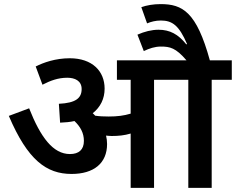

<svg xmlns="http://www.w3.org/2000/svg" viewBox="-20 -916 1150 936"><path d="M502 -214C502 -228 500 -242 497 -255C506 -254 516 -253 525 -253C558 -253 587 -256 617 -265V0H731V-527H898V0H1012V-527H1110V-622H1003C938 -858 870 -896 763 -896C727 -896 694 -890 669 -881L697 -802C716 -810 739 -816 764 -816C820 -816 853 -792 892 -701L888 -700C849 -749 808 -771 753 -771C719 -771 684 -762 650 -747L681 -667C708 -680 735 -689 764 -689C808 -689 837 -683 889 -622H550V-527H617V-362C584 -352 551 -348 510 -348C485 -348 464 -349 444 -352C440 -356 436 -361 432 -364C470 -394 490 -435 490 -484C490 -569 430 -632 320 -632C250 -632 192 -611 154 -592L187 -503C226 -523 263 -537 308 -537C344 -537 378 -523 378 -482C378 -438 350 -414 267 -410L273 -318C298 -319 322 -321 343 -326C372 -298 389 -268 389 -229C389 -186 364 -165 321 -165C239 -165 178 -246 122 -388L23 -351C115 -135 207 -68 329 -68C437 -68 502 -120 502 -214Z"/></svg>

Font: Noto Sans SemiBold
Style: Italic
Weight: 600
Italic angle: -12°
Designer: Monotype Design Team
Foundry: Monotype Imaging Inc.
Version: Version 2.013